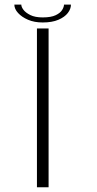

<svg xmlns="http://www.w3.org/2000/svg" viewBox="-20 -796 412 816"><path d="M137 0H186.5V-675H137ZM161.5 -700.5Q201.5 -700.5 228.2 -712Q255 -723.5 268.2 -740.8Q281.5 -758 281.5 -776.5H252Q252 -766.5 244.2 -753.8Q236.5 -741 216.8 -731.5Q197 -722 161.5 -722Q129 -722 109 -732Q89 -742 79.8 -754.2Q70.5 -766.5 70.5 -776.5H41Q41 -758 56.8 -740.8Q72.5 -723.5 99.2 -712Q126 -700.5 161.5 -700.5Z"/></svg>

Font: Anybody ExtraExpanded ExtraLight
Style: Regular
Weight: 250
Width: 8
Version: Version 1.113;gftools[0.9.25]